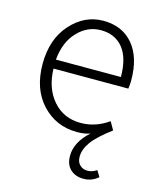

<svg xmlns="http://www.w3.org/2000/svg" viewBox="-106 -568 698 848"><g transform="rotate(15 242.5 -144.5)"><path d="M356 204Q319 204 296 182.5Q273 161 273 121Q273 58 335 3Q309 12 275 12Q179 12 115 -56.5Q51 -125 51 -240Q51 -353 113.5 -423Q176 -493 262 -493Q349 -493 398.5 -434Q448 -375 448 -270Q448 -250 445 -232H103Q105 -143 153.5 -87Q202 -31 280 -31Q348 -31 407 -73L428 -36Q366 10 340.5 45Q315 80 315 114Q315 138 329 151.5Q343 165 364 165Q386 165 406 151L423 179Q394 204 356 204ZM103 -273H400Q400 -360 363.5 -405Q327 -450 262 -450Q201 -450 155.5 -402Q110 -354 103 -273Z"/></g></svg>

Font: Assistant Light
Style: Regular
Weight: 300
Designer: Hebrew By Ben Nathan, Latin by Paul Hunt
Version: Version 2.001;PS 002.001;hotconv 1.0.88;makeotf.lib2.5.64775